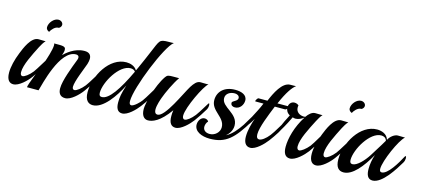

<svg xmlns="http://www.w3.org/2000/svg" viewBox="-55 -1096 3424 1557"><g transform="rotate(15 1656.5 -317.0)"><path d="M322 -532C335 -540 341 -551 341 -562C341 -579 325 -595 302 -595C265 -595 227 -551 227 -512C227 -498 237 -486 253 -480C262 -499 289 -532 318 -532C319 -532 321 -532 322 -532ZM289 -201C296 -213 299 -228 299 -239C299 -249 297 -255 293 -255C289 -255 241 -170 217 -138C189 -102 153 -77 137 -77C124 -77 118 -89 118 -107C118 -168 167 -262 206 -339C213 -353 234 -390 246 -399C243 -399 240 -399 236 -399C221 -399 197 -400 186 -400C124 -400 83 -295 65 -250C40 -188 25 -126 25 -78C25 -16 50 6 81 6C129 6 189 -54 217 -92C244 -128 270 -169 289 -201Z M725 -201C732 -213 735 -227 735 -238C735 -248 733 -255 729 -255C725 -255 678 -170 653 -138C627 -105 591 -77 573 -77C561 -77 555 -86 555 -101C555 -147 606 -265 621 -309C626 -326 629 -341 629 -353C629 -388 609 -405 572 -405C487 -405 423 -344 403 -325C406 -335 414 -353 414 -369C414 -389 409 -400 359 -400C345 -400 329 -400 317 -400C319 -397 320 -391 320 -385C320 -347 291 -261 284 -241C259 -173 195 -22 196 0H293C308 -49 377 -360 512 -360C526 -360 537 -354 537 -339C537 -333 536 -327 533 -320C505 -247 458 -127 458 -62C458 -26 471 6 517 6C565 6 625 -54 653 -92C680 -128 706 -169 725 -201Z M1254 -654C1236 -651 1188 -655 1164 -649C1122 -638 1128 -610 1028 -390C1024 -382 1020 -371 1014 -360C995 -394 953 -404 924 -404C782 -404 681 -227 681 -89C681 -21 711 3 748 3C834 3 920 -120 971 -222C947 -147 942 -115 942 -73C942 -28 955 6 995 6C1042 6 1101 -55 1129 -92C1166 -142 1211 -206 1212 -238C1212 -249 1209 -257 1205 -257C1201 -257 1153 -169 1129 -138C1118 -123 1074 -77 1050 -77C1039 -77 1032 -86 1032 -109C1032 -223 1186 -604 1254 -654ZM1009 -348C931 -182 861 -80 802 -80C785 -80 778 -90 778 -111C778 -199 874 -366 969 -366C985 -366 1000 -361 1009 -348Z M1650 -201C1658 -213 1661 -229 1661 -240C1661 -249 1659 -256 1655 -256C1651 -256 1603 -170 1578 -138C1549 -101 1516 -77 1499 -77C1485 -77 1479 -89 1479 -107C1479 -176 1577 -379 1612 -403C1608 -402 1601 -402 1593 -402C1576 -402 1555 -403 1545 -403C1515 -403 1494 -376 1474 -345C1434 -281 1339 -59 1276 -59C1256 -59 1249 -75 1249 -97C1249 -133 1268 -185 1273 -199C1290 -247 1334 -341 1369 -390H1321C1280 -390 1270 -388 1256 -368C1194 -278 1156 -121 1156 -76C1156 -20 1180 6 1212 6C1249 6 1311 -14 1391 -127C1388 -109 1387 -93 1387 -77C1387 -15 1411 6 1443 6C1490 6 1550 -55 1578 -92C1605 -129 1631 -169 1650 -201Z M2029 -203C2036 -215 2039 -229 2039 -240C2039 -250 2037 -257 2033 -257C2028 -257 1988 -183 1973 -161C1942 -114 1898 -60 1854 -41C1879 -59 1903 -94 1903 -134C1903 -238 1763 -252 1763 -329C1763 -366 1797 -388 1838 -388C1854 -388 1877 -380 1877 -358C1877 -331 1831 -325 1831 -308C1831 -287 1847 -278 1866 -278C1909 -278 1934 -318 1934 -353C1934 -402 1883 -417 1834 -417C1743 -417 1690 -364 1690 -293C1690 -201 1806 -181 1806 -94C1806 -52 1768 -17 1724 -17C1689 -17 1668 -36 1668 -63C1668 -77 1673 -97 1687 -111C1683 -121 1669 -129 1655 -129C1621 -129 1603 -93 1603 -65C1603 -6 1667 20 1735 20C1870 20 1934 -45 2029 -203Z M2302 -573C2297 -572 2268 -572 2254 -572C2186 -572 2137 -469 2108 -399H2032C2027 -399 2013 -379 2013 -371C2013 -369 2014 -368 2016 -368H2083C2045 -274 1994 -206 1994 -169C1994 -163 1995 -160 1998 -160C2001 -160 2025 -190 2046 -229V-228C2031 -187 2014 -126 2014 -74C2014 -30 2029 6 2071 6C2117 6 2177 -55 2205 -92C2243 -143 2287 -205 2288 -240C2288 -249 2286 -256 2282 -256C2277 -256 2231 -170 2205 -138C2176 -101 2144 -78 2123 -78C2109 -78 2099 -89 2099 -116C2099 -175 2145 -286 2178 -368H2264C2275 -368 2294 -392 2294 -398C2294 -398 2294 -399 2293 -399H2192C2236 -501 2274 -554 2302 -573Z M2614 -203C2621 -215 2624 -229 2624 -239C2624 -249 2621 -257 2617 -257C2612 -257 2565 -169 2541 -138C2512 -102 2477 -77 2460 -76C2447 -76 2440 -88 2440 -106C2440 -167 2490 -262 2530 -340C2537 -354 2558 -392 2570 -401C2567 -401 2564 -401 2560 -401C2545 -401 2520 -402 2509 -402C2481 -402 2457 -379 2438 -352C2434 -351 2430 -351 2426 -351C2391 -351 2359 -372 2359 -409C2359 -415 2359 -421 2361 -427C2353 -435 2339 -441 2325 -441C2294 -441 2278 -414 2278 -389C2278 -367 2290 -343 2314 -331C2310 -319 2259 -233 2259 -201C2259 -190 2261 -182 2264 -182C2265 -182 2266 -183 2267 -185C2307 -250 2330 -300 2341 -322C2348 -319 2356 -317 2364 -317C2388 -317 2414 -329 2434 -345C2373 -250 2347 -147 2347 -77C2347 -23 2365 7 2404 7C2452 7 2514 -55 2541 -91C2568 -128 2594 -170 2614 -203Z M2863 -532C2876 -540 2882 -551 2882 -562C2882 -579 2866 -595 2843 -595C2806 -595 2768 -551 2768 -512C2768 -498 2778 -486 2794 -480C2803 -499 2830 -532 2859 -532C2860 -532 2862 -532 2863 -532ZM2830 -201C2837 -213 2840 -228 2840 -239C2840 -249 2838 -255 2834 -255C2830 -255 2782 -170 2758 -138C2730 -102 2694 -77 2678 -77C2665 -77 2659 -89 2659 -107C2659 -168 2708 -262 2747 -339C2754 -353 2775 -390 2787 -399C2784 -399 2781 -399 2777 -399C2762 -399 2738 -400 2727 -400C2665 -400 2624 -295 2606 -250C2581 -188 2566 -126 2566 -78C2566 -16 2591 6 2622 6C2670 6 2730 -54 2758 -92C2785 -128 2811 -169 2830 -201Z M3303 -201C3310 -213 3313 -227 3313 -238C3313 -248 3311 -255 3307 -255C3305 -255 3303 -253 3300 -248C3268 -187 3203 -77 3152 -77C3140 -77 3134 -86 3134 -103C3134 -170 3219 -363 3263 -399C3260 -399 3257 -399 3253 -399C3238 -399 3214 -400 3203 -400C3176 -400 3141 -374 3126 -343C3113 -391 3063 -404 3029 -404C2887 -404 2786 -227 2786 -89C2786 -20 2815 3 2853 3C2928 3 3002 -89 3064 -199C3049 -156 3043 -114 3043 -77C3043 -30 3056 6 3097 6C3178 6 3265 -137 3303 -201ZM3120 -334C3116 -327 3090 -282 3031 -189C2997 -136 2944 -80 2907 -80C2890 -80 2883 -90 2883 -111C2883 -199 2979 -366 3073 -366C3095 -366 3113 -357 3120 -334Z"/></g></svg>

Font: Playball
Style: Regular
Weight: 400
Designer: Robert E. Leuschke
Foundry: Robert E. Leuschke
Version: Version 1.001